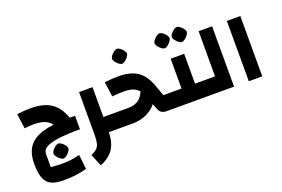

<svg xmlns="http://www.w3.org/2000/svg" viewBox="-127 -1167 2771 1884"><g transform="rotate(-20 1259.0 -225.0)"><path d="M265 292.2Q202.4 292.2 160 279.3Q117.6 266.4 92.4 237.4Q67.2 208.5 55.7 159.8Q44.2 111.1 44.2 40.6Q44.2 -69.2 92.7 -136.3Q141.3 -203.4 247.8 -234.1Q354.2 -264.7 526.4 -264.7L582.4 -123.9Q446.1 -123.9 358.3 -112.4Q270.4 -100.8 228.3 -76.3Q186.2 -51.9 186.2 -13.4V127.1Q206.8 129.6 240.1 131.7Q273.3 133.8 302.1 133.8Q349.7 133.8 393.8 128.4Q437.9 123 488.6 110.3L505.1 261.2Q455.2 276.4 393.7 284.3Q332.3 292.2 265 292.2ZM362 -241Q338.4 -284 291.8 -304.7Q245.2 -325.4 172 -325.4Q151.3 -325.4 127.8 -324Q104.2 -322.6 75.4 -318.4L54 -474Q99 -479.3 132.3 -481.5Q165.6 -483.8 194.2 -483.8Q284.4 -483.8 348.9 -461.1Q413.4 -438.3 456.8 -390Q500.2 -341.6 526.4 -264.7H582.4V-123.9Q492.6 -123.9 440.7 -151.4Q388.8 -178.9 362 -241ZM334.2 90.8Q320 90.8 301.7 77.2Q283.4 63.7 269.7 45.1Q256 26.4 256 12.6Q256 -2.6 269.4 -20.2Q282.7 -37.9 301 -51.4Q319.3 -64.8 333.6 -64.8Q349.3 -64.8 367.2 -51.5Q385 -38.2 398.3 -20.5Q411.6 -2.9 411.6 12.7Q411.6 26.8 398 45.1Q384.3 63.4 366.3 77.1Q348.4 90.8 334.2 90.8Z M837.6 -158.4H934.8V0H837.6ZM653.9 278.8 601.6 152.5Q641.4 135 662 115.6Q682.6 96.2 690.6 64.2Q698.6 32.2 698.6 -21.3V-470H839.4V-21.3Q839.4 59.2 820.9 115.6Q802.5 172.1 761.9 211.3Q721.3 250.5 653.9 278.8Z M1466 -158.4H1545V0H1441.1Q1408.8 0 1389.6 -13.5Q1370.3 -27 1359.3 -56L1299.4 -212.4Q1284.5 -251.4 1261 -276.6Q1237.4 -301.7 1201.3 -313.6Q1165.2 -325.4 1109.8 -325.4Q1084 -325.4 1054 -324Q1024 -322.6 990.4 -318.4L969 -474Q1007.9 -478.5 1042.7 -481.2Q1077.6 -483.8 1109.2 -483.8Q1197 -483.8 1257.5 -461.5Q1318.1 -439.3 1358.6 -392.1Q1399.1 -345 1425.4 -270ZM1280.6 -305.3 1411.6 -261.1Q1391.3 -189.8 1358.9 -140.1Q1326.4 -90.4 1283.6 -59.7Q1240.8 -28.9 1190.8 -14.5Q1140.8 0 1085.6 0H895V-158.4H1101.9Q1142.6 -158.4 1172.9 -170.2Q1203.1 -182 1223.8 -202.3Q1244.5 -222.6 1258.2 -249Q1271.9 -275.3 1280.6 -305.3ZM1192.4 -586.2Q1178.2 -586.2 1159.9 -599.8Q1141.6 -613.3 1127.9 -632Q1114.2 -650.6 1114.2 -664.4Q1114.2 -679.6 1127.6 -697.2Q1140.9 -714.9 1159.2 -728.4Q1177.4 -741.8 1191.7 -741.8Q1207.5 -741.8 1225.3 -728.5Q1243.2 -715.2 1256.5 -697.5Q1269.8 -679.9 1269.8 -664.3Q1269.8 -650.2 1256.1 -631.9Q1242.4 -613.6 1224.5 -599.9Q1206.6 -586.2 1192.4 -586.2Z M1796.2 -158.4H1893.4V0H1503V-158.4H1655.4V-470H1796.2ZM1636.7 -586.2Q1622.5 -586.2 1604.2 -599.8Q1585.9 -613.3 1572.2 -632Q1558.5 -650.6 1558.5 -664.4Q1558.5 -679.6 1571.9 -697.2Q1585.2 -714.9 1603.5 -728.4Q1621.8 -741.8 1636.1 -741.8Q1651.8 -741.8 1669.7 -728.5Q1687.5 -715.2 1700.8 -697.5Q1714.1 -679.9 1714.1 -664.3Q1714.1 -650.2 1700.4 -631.9Q1686.8 -613.6 1668.8 -599.9Q1650.9 -586.2 1636.7 -586.2ZM1816.4 -586.2Q1802.2 -586.2 1783.9 -599.8Q1765.6 -613.3 1751.9 -632Q1738.2 -650.6 1738.2 -664.4Q1738.2 -679.6 1751.6 -697.2Q1764.9 -714.9 1783.2 -728.4Q1801.5 -741.8 1815.8 -741.8Q1831.5 -741.8 1849.4 -728.5Q1867.2 -715.2 1880.5 -697.5Q1893.8 -679.9 1893.8 -664.3Q1893.8 -650.2 1880.2 -631.9Q1866.5 -613.6 1848.5 -599.9Q1830.6 -586.2 1816.4 -586.2Z M2146.2 0H1853V-158.4H2005.4V-630H2146.2Z M2300.2 0V-630H2441V0Z"/></g></svg>

Font: Changa
Style: Regular
Weight: 400
Designer: Eduardo Rodriguez Tunni
Foundry: Eduardo Rodriguez Tunni
Version: Version 3.003